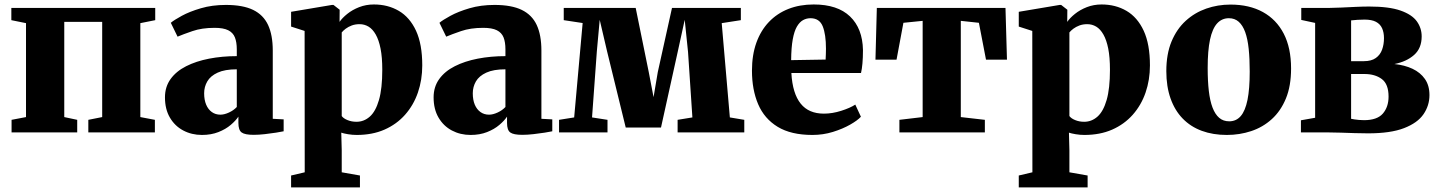

<svg xmlns="http://www.w3.org/2000/svg" viewBox="-20 -578 6284 838"><path d="M30.5 0V-55L93.5 -67V-477L29.5 -490V-543.5H657.5V-490L592.5 -477V-67L656 -55V0H365.5V-55L426 -67V-482.5H260.5V-67L317 -55V0Z M861.5 11Q816.5 11 779.8 -8.5Q743 -28 721.5 -64.8Q700 -101.5 700 -153Q700 -199 724.5 -233Q749 -267 792.5 -289Q836 -311 892.8 -322Q949.5 -333 1013.5 -333V-362.5Q1013.5 -394 1005.2 -414.8Q997 -435.5 976 -446Q955 -456.5 916.5 -456.5Q861 -456.5 819.8 -442.2Q778.5 -428 755 -418L725.5 -478.5Q739.5 -490.5 773.5 -509Q807.5 -527.5 856.8 -542Q906 -556.5 966 -556.5Q1040 -556.5 1084.8 -534.8Q1129.5 -513 1150 -469Q1170.5 -425 1170.5 -357.5V-59.5L1218 -57V-5Q1207 -2.5 1184.5 1Q1162 4.5 1135.8 7.5Q1109.5 10.5 1087 10.5Q1049 10.5 1034.8 0.2Q1020.5 -10 1020.5 -41.5V-69Q1009 -51.5 987 -32.8Q965 -14 933.2 -1.5Q901.5 11 861.5 11ZM942 -77.5Q959 -77.5 979.5 -87Q1000 -96.5 1013.5 -111V-275.5Q961.5 -275.5 930 -261Q898.5 -246.5 884.8 -222.8Q871 -199 871 -171Q871 -142 879.8 -121.2Q888.5 -100.5 904.5 -89Q920.5 -77.5 942 -77.5Z M1250.5 240V188L1310 174L1309.5 -443L1250.5 -462V-526.5L1429 -556.5H1435.5L1462.5 -535.5L1462 -482.5Q1473.5 -499.5 1495.5 -517.2Q1517.5 -535 1547.5 -546.8Q1577.5 -558.5 1612 -558.5Q1673 -558.5 1720.8 -530.5Q1768.5 -502.5 1795.8 -443.8Q1823 -385 1823 -292.5Q1823 -229.5 1804 -174.2Q1785 -119 1748 -77.2Q1711 -35.5 1658 -12.2Q1605 11 1537 11Q1518 11 1498.8 7.8Q1479.5 4.5 1469.5 1L1471.5 77.5V174L1551 188V240ZM1536 -46.5Q1568.5 -46.5 1594 -69Q1619.5 -91.5 1634 -141.5Q1648.5 -191.5 1648.5 -273.5Q1648.5 -328 1641 -365.8Q1633.5 -403.5 1620 -427.2Q1606.5 -451 1588.5 -461.8Q1570.5 -472.5 1549.5 -472.5Q1530.5 -472.5 1515.2 -466.8Q1500 -461 1489 -452.8Q1478 -444.5 1471.5 -436.5V-71.5Q1479 -61 1496.8 -53.8Q1514.5 -46.5 1536 -46.5Z M2034 11Q1989 11 1952.2 -8.5Q1915.5 -28 1894 -64.8Q1872.5 -101.5 1872.5 -153Q1872.5 -199 1897 -233Q1921.5 -267 1965 -289Q2008.5 -311 2065.2 -322Q2122 -333 2186 -333V-362.5Q2186 -394 2177.8 -414.8Q2169.5 -435.5 2148.5 -446Q2127.5 -456.5 2089 -456.5Q2033.5 -456.5 1992.2 -442.2Q1951 -428 1927.5 -418L1898 -478.5Q1912 -490.5 1946 -509Q1980 -527.5 2029.2 -542Q2078.5 -556.5 2138.5 -556.5Q2212.5 -556.5 2257.2 -534.8Q2302 -513 2322.5 -469Q2343 -425 2343 -357.5V-59.5L2390.5 -57V-5Q2379.5 -2.5 2357 1Q2334.5 4.5 2308.2 7.5Q2282 10.5 2259.5 10.5Q2221.5 10.5 2207.2 0.2Q2193 -10 2193 -41.5V-69Q2181.5 -51.5 2159.5 -32.8Q2137.5 -14 2105.8 -1.5Q2074 11 2034 11ZM2114.5 -77.5Q2131.5 -77.5 2152 -87Q2172.5 -96.5 2186 -111V-275.5Q2134 -275.5 2102.5 -261Q2071 -246.5 2057.2 -222.8Q2043.5 -199 2043.5 -171Q2043.5 -142 2052.2 -121.2Q2061 -100.5 2077 -89Q2093 -77.5 2114.5 -77.5Z M2420 0V-55L2486 -65.5L2523 -477.5L2440.5 -490V-543.5H2754.5L2811.5 -263.5L2832.5 -154L2851 -263.5L2913 -543.5H3213.5V-490L3130 -477L3165.5 -65.5L3228.5 -55V0H2937.5V-55L3002 -65.5L2983 -351L2968.5 -491.5L2938 -352L2865 -21.5H2711L2629.5 -354.5L2597.5 -491.5L2585 -354.5L2564 -65.5L2631.5 -55V0Z M3526 11Q3432.5 11 3374.2 -24.5Q3316 -60 3289 -123.2Q3262 -186.5 3262 -269.5Q3262 -338 3281.2 -391.5Q3300.5 -445 3336 -482.2Q3371.5 -519.5 3421 -539Q3470.5 -558.5 3531.5 -558.5Q3635.5 -558.5 3690 -506.2Q3744.5 -454 3746.5 -360Q3746.5 -326 3744.2 -301.2Q3742 -276.5 3738 -259.5H3434Q3436.5 -214 3446.8 -180.8Q3457 -147.5 3474.8 -125.5Q3492.5 -103.5 3517.8 -92.8Q3543 -82 3576 -82Q3613 -82 3652 -94.5Q3691 -107 3713 -121.5L3737.5 -68.5Q3723 -52.5 3690.5 -34Q3658 -15.5 3615.2 -2.2Q3572.5 11 3526 11ZM3433 -315.5 3583.5 -318Q3584 -330.5 3584.5 -342Q3585 -353.5 3585 -365.5Q3585 -428 3570.8 -463.2Q3556.5 -498.5 3517.5 -498.5Q3500 -498.5 3485 -490.2Q3470 -482 3458.2 -462Q3446.5 -442 3440 -406.2Q3433.5 -370.5 3433 -315.5Z M3905.5 0V-55L4007 -67V-487L3923 -478.5L3893 -317.5H3801L3807 -543.5H4368.5L4375 -317.5H4283.5L4252.5 -478.5L4173.5 -487V-67L4278.5 -55V0Z M4426.5 240V188L4486 174L4485.5 -443L4426.5 -462V-526.5L4605 -556.5H4611.5L4638.5 -535.5L4638 -482.5Q4649.5 -499.5 4671.5 -517.2Q4693.5 -535 4723.5 -546.8Q4753.5 -558.5 4788 -558.5Q4849 -558.5 4896.8 -530.5Q4944.5 -502.5 4971.8 -443.8Q4999 -385 4999 -292.5Q4999 -229.5 4980 -174.2Q4961 -119 4924 -77.2Q4887 -35.5 4834 -12.2Q4781 11 4713 11Q4694 11 4674.8 7.8Q4655.5 4.5 4645.5 1L4647.5 77.5V174L4727 188V240ZM4712 -46.5Q4744.5 -46.5 4770 -69Q4795.5 -91.5 4810 -141.5Q4824.5 -191.5 4824.5 -273.5Q4824.5 -328 4817 -365.8Q4809.5 -403.5 4796 -427.2Q4782.5 -451 4764.5 -461.8Q4746.5 -472.5 4725.5 -472.5Q4706.5 -472.5 4691.2 -466.8Q4676 -461 4665 -452.8Q4654 -444.5 4647.5 -436.5V-71.5Q4655 -61 4672.8 -53.8Q4690.5 -46.5 4712 -46.5Z M5070.5 -267.5Q5070.5 -342 5093.2 -396.8Q5116 -451.5 5155.2 -487.2Q5194.5 -523 5244.8 -540.5Q5295 -558 5350.5 -558Q5432.5 -558 5491.8 -525.5Q5551 -493 5583 -431Q5615 -369 5615 -279Q5615 -203 5592.5 -148.2Q5570 -93.5 5530.8 -58Q5491.5 -22.5 5441 -5.8Q5390.5 11 5334.5 11Q5274 11 5225.2 -7Q5176.5 -25 5142 -60.5Q5107.5 -96 5089 -148.2Q5070.5 -200.5 5070.5 -267.5ZM5345 -48.5Q5375.5 -48.5 5395.2 -71.2Q5415 -94 5424.8 -142Q5434.5 -190 5434.5 -265.5Q5434.5 -321.5 5430 -364.8Q5425.5 -408 5414.8 -437.8Q5404 -467.5 5386.5 -483Q5369 -498.5 5343.5 -498.5Q5313 -498.5 5292.2 -475.8Q5271.5 -453 5261.2 -405Q5251 -357 5251 -281Q5251 -224.5 5256 -181.2Q5261 -138 5272.2 -108.5Q5283.5 -79 5301.2 -63.8Q5319 -48.5 5345 -48.5Z M5951 4Q5923 4 5892.5 3Q5862 2 5833 1Q5804 0 5781.5 0H5658V-53L5720 -64V-478L5659.5 -491V-543.5H5784Q5803.5 -543.5 5834 -545Q5864.5 -546.5 5897.2 -548Q5930 -549.5 5956 -549.5Q6042.5 -549.5 6092.5 -532Q6142.5 -514.5 6163.8 -485Q6185 -455.5 6185 -419Q6185 -367.5 6152 -338.2Q6119 -309 6066 -298.5Q6110.5 -294 6145 -277.8Q6179.5 -261.5 6199.2 -233.2Q6219 -205 6219 -163Q6219 -117.5 6193 -79.5Q6167 -41.5 6108.2 -18.8Q6049.5 4 5951 4ZM5933.5 -53.5Q5990.5 -53.5 6015.5 -82.2Q6040.5 -111 6040.5 -156.5Q6040.5 -211 6011 -233Q5981.5 -255 5935 -255H5877V-59.5Q5883 -58 5891.8 -56.8Q5900.5 -55.5 5911.5 -54.5Q5922.5 -53.5 5933.5 -53.5ZM5877 -311H5932.5Q5965.5 -311 5984.8 -324.8Q6004 -338.5 6012.2 -361.2Q6020.5 -384 6020.5 -411.5Q6020.5 -436.5 6012.2 -454.8Q6004 -473 5985.5 -482.8Q5967 -492.5 5935.5 -492.5Q5919.5 -492.5 5905 -491.5Q5890.5 -490.5 5877 -489Z"/></svg>

Font: Merriweather 48pt Black
Style: Regular
Weight: 900
Version: Version 2.100